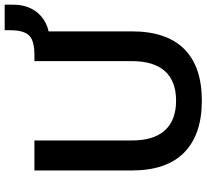

<svg xmlns="http://www.w3.org/2000/svg" viewBox="-51 -821 882 820"><g transform="rotate(-90 390.0 -411.0)"><path d="M370 10Q225 10 148.5 -65.5Q72 -141 72 -289V-705H200V-290Q200 -195 243.5 -147.5Q287 -100 370 -100Q453 -100 496 -147.5Q539 -195 539 -290V-705H666V-289Q666 -141 591 -65.5Q516 10 370 10ZM644 -641 573 -686V-705Q609 -706 630.5 -715.5Q652 -725 661.5 -748Q671 -771 671 -811V-832H780V-795Q780 -752 763.5 -719Q747 -686 716.5 -665.5Q686 -645 644 -641Z"/></g></svg>

Font: Nunito Sans 12pt ExtraLight
Style: Regular
Weight: 200
Version: Version 3.101;gftools[0.9.27]